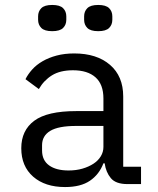

<svg xmlns="http://www.w3.org/2000/svg" viewBox="-20 -744 640 776"><path d="M495 0Q448 0 428 -24Q408 -48 403 -84H398Q381 -39 343.5 -13.5Q306 12 243 12Q162 12 114 -30Q66 -72 66 -145Q66 -217 118.5 -256Q171 -295 288 -295H398V-346Q398 -403 366 -431.5Q334 -460 275 -460Q223 -460 190 -439.5Q157 -419 137 -384L83 -424Q93 -444 110 -463Q127 -482 152 -496.5Q177 -511 209 -519.5Q241 -528 280 -528Q371 -528 424.5 -482Q478 -436 478 -354V-70H550V0ZM398 -150V-235H288Q216 -235 183 -215Q150 -195 150 -157V-136Q150 -96 178.5 -75.5Q207 -55 257 -55Q288 -55 313.5 -62.5Q339 -70 358 -82.5Q377 -95 387.5 -112.5Q398 -130 398 -150ZM134 -664V-678Q134 -698 147 -711Q160 -724 191 -724Q222 -724 235 -711Q248 -698 248 -678V-664Q248 -644 235 -631Q222 -618 191 -618Q160 -618 147 -631Q134 -644 134 -664ZM320 -664V-678Q320 -698 333 -711Q346 -724 377 -724Q408 -724 421 -711Q434 -698 434 -678V-664Q434 -644 421 -631Q408 -618 377 -618Q346 -618 333 -631Q320 -644 320 -664Z"/></svg>

Font: IBM Plaex Mono
Style: Regular
Weight: 400
Designer: Mike Abbink, Paul van der Laan, Pieter van Rosmalen
Foundry: Bold Monday
Version: Version 2.003